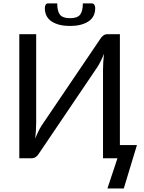

<svg xmlns="http://www.w3.org/2000/svg" viewBox="-20 -914 834 1109"><path d="M695 174.5H600.5L658.5 0H575V-510Q575 -552 580.5 -603Q562.5 -558 543 -527.5L207 -30.5Q189 0 164 0H91.5V-716.5H189V-206.5Q189 -164.5 183.5 -113.5Q201.5 -159 220.5 -189L557 -686Q575 -716.5 600 -716.5H672.5V-76H771ZM384.5 -764Q318.5 -764 278.8 -789.8Q239 -815.5 239 -868Q239 -878 243.5 -886.2Q248 -894.5 258.5 -894.5H310.5Q310.5 -849 326.5 -829Q342.5 -809 384.5 -809Q426.5 -809 442.5 -829Q458.5 -849 458.5 -894.5H510.5Q520 -894.5 525 -886.2Q530 -878 530 -868Q530 -815.5 490 -789.8Q450 -764 384.5 -764Z"/></svg>

Font: Verano Sans
Style: Regular
Weight: 400
Designer: Lukasz Dziedzic with Adam Twardoch and Botio Nikoltchev
Foundry: tyPoland Lukasz Dziedzic
Version: Version 3.001;December 28, 2019;FontCreator 12.0.0.2547 64-b